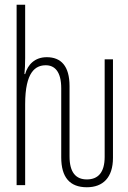

<svg xmlns="http://www.w3.org/2000/svg" viewBox="-20 -780 540 809"><path d="M346 9C414 9 456 -32 456 -115V-530H421V-119C421 -53 393 -24 346 -24C300 -24 273 -53 273 -121V-417C273 -502 237 -539 177 -539C127 -539 97 -508 86 -468H83C85 -490 86 -506 86 -536V-760H50V0H86V-341C86 -478 130 -505 173 -505C210 -505 238 -479 238 -408V-117C238 -33 274 9 346 9Z"/></svg>

Font: Noto Sans Mono ExtraCondensed ExtraLight
Style: Regular
Weight: 200
Width: 2
Designer: Monotype Design Team
Foundry: Monotype Imaging Inc.
Version: Version 2.014